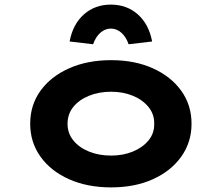

<svg xmlns="http://www.w3.org/2000/svg" viewBox="-20 -803 962 833"><path d="M462 10Q359 10 279.5 -25.5Q200 -61 155.5 -123.5Q111 -186 111 -266Q111 -347 155.5 -409Q200 -471 279.5 -506.5Q359 -542 462 -542Q565 -542 643.5 -506.5Q722 -471 766.5 -409Q811 -347 811 -266Q811 -186 766.5 -123.5Q722 -61 643.5 -25.5Q565 10 462 10ZM462 -128Q514 -128 556.5 -145.5Q599 -163 624.5 -194Q650 -225 649 -266Q650 -307 624.5 -338.5Q599 -370 556.5 -387.5Q514 -405 462 -405Q409 -405 366 -387.5Q323 -370 298 -339Q273 -308 273 -266Q273 -225 298 -194Q323 -163 366 -145.5Q409 -128 462 -128ZM384 -611 282 -623Q296 -698 344 -740.5Q392 -783 461 -783Q530 -783 578 -740.5Q626 -698 640 -623L538 -611Q527 -643 506.5 -661Q486 -679 461 -679Q436 -679 415.5 -661Q395 -643 384 -611Z"/></svg>

Font: Lexend Tera
Style: Bold
Weight: 700
Designer: Bonnie Shaver-Troup, Thomas Jockin
Foundry: Lexend
Version: Version 1.007